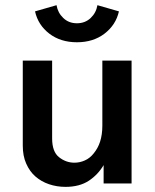

<svg xmlns="http://www.w3.org/2000/svg" viewBox="-20 -708 600 741"><path d="M487.8 0H379.9V-70.8Q358.4 -34.2 323.2 -10.7Q287.1 13.2 232.9 13.2Q199.2 13.2 168.9 2.9Q139.2 -7.3 116.7 -26.9Q94.7 -45.9 81.1 -76.7Q67.9 -106 67.9 -146V-474.1H181.2V-173.8Q181.2 -122.6 207.5 -101.6Q234.4 -80.1 267.1 -80.1Q288.1 -80.1 307.6 -88.9Q326.7 -97.2 341.8 -116.2Q358.4 -136.7 366.2 -161.1Q375 -188.5 375 -223.1V-474.1H487.8ZM198.2 -688Q203.1 -658.7 224.1 -638.7Q245.1 -618.2 276.9 -618.2Q308.6 -618.2 330.1 -638.7Q351.1 -658.7 356 -688L439 -664.1Q427.2 -611.8 383.3 -578.1Q339.8 -544.9 276.9 -544.9Q213.9 -544.9 170.4 -578.1Q127 -611.3 115.2 -664.1Z"/></svg>

Font: Post Grotesk Medium
Style: Medium
Weight: 500
Version: Version 1.0